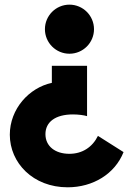

<svg xmlns="http://www.w3.org/2000/svg" viewBox="-20 -548 566 818"><path d="M21.8 25.9C21.8 145.5 120.5 250 268.2 250C375.9 250 469.5 193.2 506.4 100L397.3 30.9C373.6 79.1 330.5 107.3 275.5 107.3C215 107.3 173.6 75 173.6 23.6C173.6 -28.6 216.4 -60.5 290.9 -60.5C314.1 -60.5 337.3 -57.3 350.9 -53.2V-267.7H200.9V-195C104.1 -174.5 21.8 -84.1 21.8 25.9ZM275.9 -319.1C333.6 -319.1 380.5 -365.9 380.5 -423.6C380.5 -481.4 333.6 -528.2 275.9 -528.2C218.2 -528.2 171.4 -481.4 171.4 -423.6C171.4 -365.9 218.2 -319.1 275.9 -319.1Z"/></svg>

Font: Spartan MB ExtBd
Style: Regular
Weight: 800
Designer: Matt Bailey, Mirko Velimirovic
Foundry: Matt Bailey
Version: Version 1.005